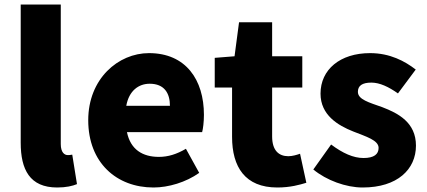

<svg xmlns="http://www.w3.org/2000/svg" viewBox="-20 -819 1899 853"><path d="M234 14C274 14 303 7 322 -1L301 -132C291 -130 287 -130 281 -130C267 -130 250 -141 250 -179V-799H72V-185C72 -66 112 14 234 14Z M662 14C728 14 806 -9 865 -51L806 -158C765 -134 727 -122 686 -122C614 -122 560 -154 544 -232H878C882 -246 886 -277 886 -309C886 -464 806 -583 642 -583C505 -583 372 -469 372 -285C372 -96 498 14 662 14ZM541 -349C553 -416 596 -447 645 -447C710 -447 735 -405 735 -349Z M1212 14C1270 14 1311 2 1341 -7L1313 -136C1299 -131 1279 -125 1261 -125C1219 -125 1189 -150 1189 -213V-430H1323V-569H1189V-720H1042L1022 -569L934 -562V-430H1011V-211C1011 -77 1069 14 1212 14Z M1591 14C1746 14 1828 -67 1828 -172C1828 -275 1749 -316 1678 -343C1619 -364 1570 -377 1570 -411C1570 -438 1589 -452 1630 -452C1667 -452 1707 -433 1748 -404L1827 -510C1779 -547 1713 -583 1624 -583C1491 -583 1404 -510 1404 -403C1404 -308 1481 -262 1549 -235C1607 -212 1662 -196 1662 -162C1662 -134 1642 -117 1595 -117C1550 -117 1503 -138 1451 -177L1372 -66C1430 -18 1517 14 1591 14Z"/></svg>

Font: Noto Sans HK Black
Style: Regular
Weight: 900
Designer: Ryoko NISHIZUKA 西塚涼子 (kana, bopomofo & ideographs); Paul D. Hunt (Latin, Greek & Cyrillic); Sandoll Communications 산돌커뮤니
Foundry: Adobe
Version: Version 2.004;hotconv 1.0.118;makeotfexe 2.5.65603